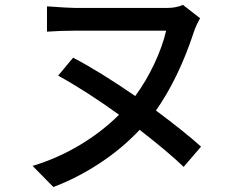

<svg xmlns="http://www.w3.org/2000/svg" viewBox="-20 -709 996 782"><path d="M798.8 -111.8 728 -29.3Q666.5 -88.9 548.8 -180.2Q476.1 -103 384.3 -43Q292.5 17.1 197.3 52.7L112.8 -33.2Q216.3 -64.9 306.2 -118.9Q396 -172.9 464.8 -241.7Q330.6 -338.4 216.8 -400.9L277.8 -474.1Q384.3 -418.5 530.8 -317.9Q575.7 -378.9 608.9 -450Q642.1 -521 656.7 -584H283.2Q227.1 -584 171.4 -580.1V-683.1Q261.7 -676.8 283.2 -676.8H663.1Q696.8 -676.8 725.1 -689L794.9 -634.8Q776.9 -602.1 769 -577.1Q707.5 -390.6 615.2 -258.8Q730.5 -173.3 798.8 -111.8Z"/></svg>

Font: Karasuma Gothic
Style: Regular
Weight: 500
Designer: Rasmus Andersson / Ryoko Nishizuka
Foundry: Genbu
Version: Version 1.00